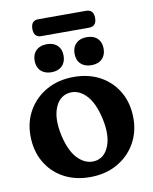

<svg xmlns="http://www.w3.org/2000/svg" viewBox="-86 -831 724 907"><g transform="rotate(-10 275.5 -377.5)"><path d="M277.5 -468.5Q350.5 -468.5 405.5 -437.8Q460.5 -407 491.2 -352.8Q522 -298.5 522 -227.5Q522 -160 490.5 -106Q459 -52 402.8 -20.5Q346.5 11 273 11Q200 11 145 -19.8Q90 -50.5 59.2 -105Q28.5 -159.5 28.5 -231Q28.5 -298 60 -351.8Q91.5 -405.5 147.5 -437Q203.5 -468.5 277.5 -468.5ZM314.5 -61Q358 -70 376.8 -121Q395.5 -172 378.5 -249.5Q360.5 -332 321.8 -369.2Q283 -406.5 237.5 -397Q194 -388 174.8 -337.8Q155.5 -287.5 172.5 -208.5Q190.5 -126 229.8 -89Q269 -52 314.5 -61ZM179 -508.5Q147 -508.5 128.2 -526.5Q109.5 -544.5 109.5 -576Q109.5 -607 128.2 -625Q147 -643 179 -643Q211.5 -643 230 -625Q248.5 -607 248.5 -576Q248.5 -545 230 -526.8Q211.5 -508.5 179 -508.5ZM370.5 -508.5Q338.5 -508.5 319.8 -526.5Q301 -544.5 301 -576Q301 -607 319.8 -625Q338.5 -643 370.5 -643Q403.5 -643 422 -625Q440.5 -607 440.5 -576Q440.5 -545 422 -526.8Q403.5 -508.5 370.5 -508.5ZM125 -725.5Q125 -766 161 -766H389.5Q426 -766 426 -725.5Q426 -685 389.5 -685H161Q125 -685 125 -725.5Z"/></g></svg>

Font: Fraunces 72pt S100 SemiBold
Style: Regular
Weight: 600
Version: Version 1.000; ttfautohint (v1.8.3)